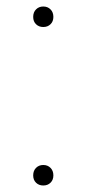

<svg xmlns="http://www.w3.org/2000/svg" viewBox="-20 -565 266 590"><path d="M113 5Q99.5 5 90.8 -3.5Q82 -12 82 -26Q82 -40.5 90.8 -49.2Q99.5 -58 113 -58Q126.5 -58 135.2 -49.2Q144 -40.5 144 -26Q144 -12 135.2 -3.5Q126.5 5 113 5ZM113 -482Q99.5 -482 90.8 -490.5Q82 -499 82 -513Q82 -527.5 90.8 -536.2Q99.5 -545 113 -545Q126.5 -545 135.2 -536.2Q144 -527.5 144 -513Q144 -499 135.2 -490.5Q126.5 -482 113 -482Z"/></svg>

Font: Encode Sans Expanded Thin
Style: Regular
Weight: 100
Width: 7
Designer: Multiple Designers
Foundry: Impallari Type
Version: Version 3.000; ttfautohint (v1.8.3) -l 8 -r 50 -G 200 -x 14 